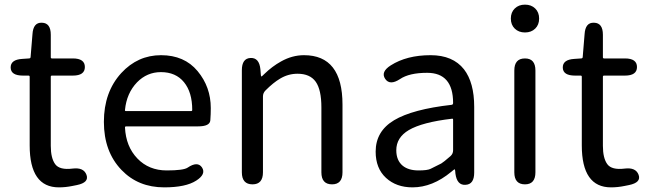

<svg xmlns="http://www.w3.org/2000/svg" viewBox="-20 -795 2798 828"><path d="M292 7Q263 13 234 13Q108 13 108 -168V-464Q108 -469 103 -469H79Q27 -469 26 -503Q25 -538 76 -541L105 -543Q112 -543 112 -550L120 -647Q123 -699 161 -697Q199 -696 199 -645V-548Q199 -543 204 -543H294Q346 -543 346 -506Q346 -469 294 -469H204Q199 -469 199 -464V-166Q199 -113 218 -87Q237 -61 293 -68Q341 -74 353 -41Q365 -8 312 3Z M688 13Q576 13 504 -62Q428 -141 428 -269.5Q428 -398 503 -480Q574 -557 674.5 -557Q775 -557 832 -488.5Q889 -420 889 -329Q889 -302 887 -276Q885 -250 834 -250H524Q519 -250 519 -245Q523 -163 572.5 -111.5Q622 -60 699 -60Q771 -60 789 -72Q832 -101 851 -73Q870 -44 826 -16Q781 13 688 13ZM519 -321Q518 -316 523 -316H804Q809 -316 809 -321Q809 -397 773.5 -440.5Q738 -484 674 -484Q614 -484 571 -440Q526 -393 519 -321Z M1069 0Q1023 0 1023 -52V-492Q1023 -543 1060 -545Q1098 -547 1103 -496L1105 -471Q1106 -465 1107.5 -465Q1109 -465 1120 -476Q1154 -509 1192 -530Q1240 -557 1291 -557Q1457 -557 1457 -344V-52Q1457 0 1412 0Q1366 0 1366 -52V-332Q1366 -408 1341.5 -442.5Q1317 -477 1263 -477Q1223 -477 1188 -456Q1159 -439 1125 -405Q1114 -394 1114 -379V-52Q1114 0 1069 0Z M1759 13Q1689 13 1644.5 -28Q1600 -69 1600 -141Q1600 -229 1679.5 -276.5Q1759 -324 1928 -343Q1934 -344 1934 -351Q1934 -481 1822 -481Q1745 -481 1705 -454Q1661 -425 1641 -455Q1621 -485 1665 -513Q1734 -557 1837 -557Q1933 -557 1981 -496Q2025 -439 2025 -334V-51Q2025 0 1988 2Q1951 5 1944 -46L1943 -58Q1942 -65 1940.5 -65Q1939 -65 1926 -54Q1845 13 1759 13ZM1785 -60Q1823 -60 1837 -67Q1860 -78 1883 -90Q1892 -95 1923 -122Q1934 -132 1934 -147V-279Q1934 -284 1929 -283Q1801 -268 1743 -234Q1689 -202 1689 -147Q1689 -103 1717 -80Q1742 -60 1785 -60Z M2244 0Q2198 0 2198 -52V-491Q2198 -543 2244 -543Q2289 -543 2289 -491V-52Q2289 0 2244 0ZM2244 -655Q2217 -655 2200 -671.5Q2183 -688 2183 -715Q2183 -742 2200 -758.5Q2217 -775 2244 -775Q2271 -775 2288 -758.5Q2305 -742 2305 -715Q2305 -688 2288 -671.5Q2271 -655 2244 -655Z M2673 7Q2644 13 2615 13Q2489 13 2489 -168V-464Q2489 -469 2484 -469H2460Q2408 -469 2407 -503Q2406 -538 2457 -541L2486 -543Q2493 -543 2493 -550L2501 -647Q2504 -699 2542 -697Q2580 -696 2580 -645V-548Q2580 -543 2585 -543H2675Q2727 -543 2727 -506Q2727 -469 2675 -469H2585Q2580 -469 2580 -464V-166Q2580 -113 2599 -87Q2618 -61 2674 -68Q2722 -74 2734 -41Q2746 -8 2693 3Z"/></svg>

Font: Resource Han Rounded JP
Style: Regular
Weight: 400
Designer: Cyano Hao (round all glyphs); Ryoko NISHIZUKA 西塚涼子 (kana, bopomofo & ideographs); Paul D. Hunt (Latin, Greek & Cyrillic)
Foundry: Cyano Hao
Version: 0.990